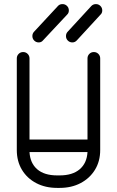

<svg xmlns="http://www.w3.org/2000/svg" viewBox="-20 -913 570 937"><path d="M407 -628Q407 -641 416 -650Q425 -659 438 -659Q451 -659 460 -650Q469 -641 469 -628V-181Q469 -126 443.5 -84.5Q418 -43 373.5 -19.5Q329 4 271 4H259Q201 4 156.5 -19.5Q112 -43 87 -84.5Q62 -126 62 -181V-628Q62 -641 71 -650Q80 -659 93 -659Q106 -659 115 -650Q124 -641 124 -628V-232H407ZM259 -57H271Q334 -57 369 -87Q404 -117 407 -171H124Q127 -117 161.5 -87Q196 -57 259 -57ZM263 -884Q271 -893 285 -893Q298 -893 307 -884Q316 -875 316 -862Q316 -849 307 -841L190 -716Q182 -706 169 -706Q156 -706 147 -715Q138 -724 138 -737Q138 -750 147 -759ZM426 -884Q435 -893 448 -893Q461 -893 470 -884Q479 -875 479 -862Q479 -849 470 -841L355 -716Q346 -706 333 -706Q320 -706 311 -715Q302 -724 302 -737Q302 -750 311 -759Z"/></svg>

Font: Libertine Sup Medium
Style: Regular
Weight: 500
Designer: Bastien Sozeau
Foundry: NBR — Bastien Sozeau
Version: Version 2.003; ttfautohint (v1.8.4.7-5d5b);gftools[0.9.33]